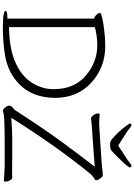

<svg xmlns="http://www.w3.org/2000/svg" viewBox="183 -1119 944 1350"><g transform="rotate(90 655.0 -444.0)"><path d="M861 -896Q867 -896 881.5 -883.5Q896 -871 930.5 -849.5Q965 -828 1003 -803Q1041 -828 1075 -849.5Q1109 -871 1123.5 -883.5Q1138 -896 1144 -896Q1157 -896 1157 -884Q1157 -879 1138.5 -856.5Q1120 -834 1073 -788Q1053 -769 1041.5 -757.5Q1030 -746 1002.5 -746Q975 -746 965 -754Q915 -794 871 -851Q851 -878 848 -885Q848 -896 861 -896ZM1203 -608Q1009 -371 808 -51Q890 -58 954 -58H1064L1192 -57Q1214 -57 1229 -58H1230Q1240 -58 1248.5 -41.5Q1257 -25 1257 -12Q1257 1 1251 1H1250Q1212 -3 1147 -5H982Q800 -5 774 4Q767 7 758 7Q749 7 736 -8Q723 -23 723 -32.5Q723 -42 724.5 -47Q726 -52 739 -63Q752 -74 756 -80Q884 -279 978.5 -407.5Q1073 -536 1152 -638L889 -619Q865 -618 844.5 -615.5Q824 -613 814 -612H813Q805 -612 791.5 -627Q778 -642 778 -659Q778 -672 781 -673H783Q827 -669 845.5 -669Q864 -669 888 -671L1130 -687Q1154 -689 1175.5 -692Q1197 -695 1209.5 -695Q1222 -695 1234.5 -677.5Q1247 -660 1247 -650Q1247 -640 1243 -639Q1222 -629 1203 -608ZM106 -24H111V-634L107 -635Q95 -638 83 -651Q71 -664 71 -672Q71 -680 75 -681Q117 -699 244 -710Q277 -712 303 -712Q454 -712 561 -614Q668 -516 668 -360Q668 -204 574 -110Q495 -30 373 -8Q296 6 183 8H169Q104 8 75 1Q56 -4 56 -10Q56 -24 106 -24ZM171 -35Q324 -38 419.5 -80.5Q515 -123 561 -195.5Q607 -268 607 -348Q607 -494 512 -575Q417 -656 298 -656Q233 -656 171 -639Z"/></g></svg>

Font: Moon Stars Kai T Light
Style: Regular
Weight: 300
Designer: GuiWonder
Version: Version 1.101